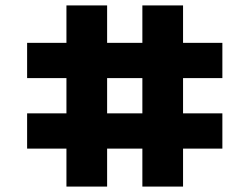

<svg xmlns="http://www.w3.org/2000/svg" viewBox="-20 -688 920 708"><path d="M375 -668V-530H505V-668H655V-530H800V-400H655V-270H800V-140H655V0H505V-140H375V0H225V-140H80V-270H225V-400H80V-530H225V-668ZM505 -270V-400H375V-270Z"/></svg>

Font: Madhuban Bold
Style: Regular
Weight: 700
Designer: jaikishan Patel
Foundry: MagicType
Version: Version 1.000